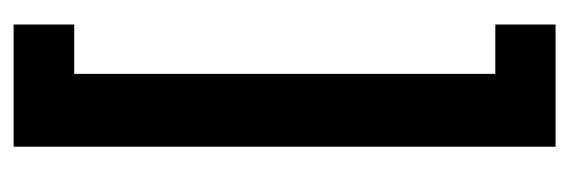

<svg xmlns="http://www.w3.org/2000/svg" viewBox="-297 -419 836 282"><g transform="rotate(90 121.0 -278.0)"><path d="M195.5 120H16V31H88.5V-587.5H16V-676H195.5Z"/></g></svg>

Font: Anek Tamil Condensed SemiBold
Style: Regular
Weight: 600
Width: 3
Designer: Aadarsh Rajan (Tamil), Yesha Goshar (Latin)
Foundry: Ek Type
Version: Version 1.003